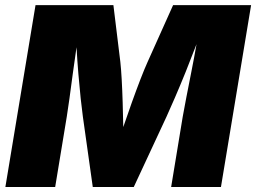

<svg xmlns="http://www.w3.org/2000/svg" viewBox="-20 -748 1024 768"><path d="M1.5 0 122.1 -727.5H433.6L461.4 -500Q464.4 -473.1 466.8 -430.2Q469.2 -387.2 470.7 -337.4Q472.2 -287.6 473.1 -239.7Q489.3 -287.6 507.1 -337.4Q524.9 -387.2 541.5 -430.2Q558.1 -473.1 570.3 -500L672.4 -727.5H984.4L863.8 0H664.6L710.9 -281.2Q715.8 -309.1 725.1 -357.2Q734.4 -405.3 745.6 -461.7Q756.8 -518.1 766.1 -571.3Q745.1 -516.1 722.7 -460.4Q700.2 -404.8 679.9 -357.9Q659.7 -311 646 -281.2L515.1 0H351.1L311.5 -281.2Q307.6 -309.6 302.7 -354.5Q297.9 -399.4 293.5 -452.4Q289.1 -505.4 286.1 -559.1Q278.3 -507.3 271.2 -453.4Q264.2 -399.4 257.8 -353.8Q251.5 -308.1 247.1 -281.2L200.7 0Z"/></svg>

Font: Inter Black
Style: Italic
Weight: 900
Italic angle: -9.39999°
Designer: Rasmus Andersson
Foundry: rsms
Version: Version 4.000;git-a52131595